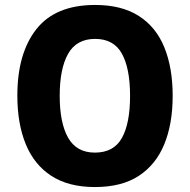

<svg xmlns="http://www.w3.org/2000/svg" viewBox="-20 -745 767 775"><path d="M677 -358Q677 -245 643 -162.5Q609 -80 540 -35Q471 10 363 10Q257 10 187.5 -35Q118 -80 84 -163Q50 -246 50 -359Q50 -530 127 -627.5Q204 -725 364 -725Q471 -725 540.5 -680.5Q610 -636 643.5 -553.5Q677 -471 677 -358ZM221 -358Q221 -249 255 -189Q289 -129 363 -129Q439 -129 472 -188Q505 -247 505 -358Q505 -469 472 -528.5Q439 -588 364 -588Q289 -588 255 -528Q221 -468 221 -358Z"/></svg>

Font: Noto Sans Devanagari SemiCondensed ExtraBold
Style: Regular
Weight: 800
Width: 4
Designer: Jelle Bosma - Monotype Design Team
Foundry: Monotype Imaging Inc.
Version: Version 2.004; ttfautohint (v1.8.4.7-5d5b)